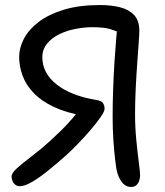

<svg xmlns="http://www.w3.org/2000/svg" viewBox="-20 -732 653 762"><path d="M59 7Q48 7 40.5 1Q33 -5 29.5 -14Q26 -23 26 -32Q26 -45 47.5 -64.5Q69 -84 103.5 -110Q138 -136 177 -171Q201 -193 223.5 -215Q246 -237 266 -260.5Q286 -284 306 -309L315 -272Q244 -284 194 -307.5Q144 -331 113.5 -363Q83 -395 69.5 -432Q56 -469 56 -506Q56 -542 75 -578.5Q94 -615 133.5 -645Q173 -675 233.5 -693.5Q294 -712 377 -712Q422 -712 457 -703Q492 -694 512.5 -672Q533 -650 533 -610Q533 -598 530.5 -562.5Q528 -527 524.5 -479Q521 -431 518.5 -378.5Q516 -326 516 -278Q516 -227 521 -176Q526 -125 531 -87Q536 -49 536 -37Q536 -26 532.5 -15Q529 -4 521 3Q513 10 501 10Q478 10 463 -10Q448 -30 442 -61Q441 -67 437 -98.5Q433 -130 430 -175.5Q427 -221 427 -268Q427 -320 429 -377.5Q431 -435 434.5 -489Q438 -543 441.5 -583.5Q445 -624 447 -641L458 -600Q442 -609 417.5 -616.5Q393 -624 346 -624Q315 -624 280.5 -617.5Q246 -611 216 -596.5Q186 -582 167 -559Q148 -536 148 -505Q148 -442 204.5 -397Q261 -352 363 -335Q382 -332 388.5 -323Q395 -314 395 -300Q395 -290 379.5 -267.5Q364 -245 340.5 -217.5Q317 -190 291.5 -163.5Q266 -137 244 -117Q209 -86 173.5 -57Q138 -28 108 -10.5Q78 7 59 7Z"/></svg>

Font: Shantell Sans
Style: Regular
Weight: 400
Designer: Stephen Nixon, Anya Danilova, Shantell Martin
Foundry: Arrow Type
Version: Version 1.008;[ac192a2d6]